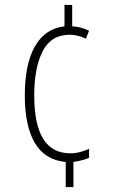

<svg xmlns="http://www.w3.org/2000/svg" viewBox="-20 -744 455 774"><path d="M271 -638Q290 -637 307.5 -632Q325 -627 339 -620L326 -588Q310 -596 293.5 -600Q277 -604 262 -604Q186 -604 152 -537.5Q118 -471 118 -359Q118 -126 263 -126Q284 -126 302.5 -131Q321 -136 339 -144V-108Q328 -103 312 -98.5Q296 -94 276 -91V10H245V-91Q161 -99 120.5 -167.5Q80 -236 80 -359Q80 -486 121 -557.5Q162 -629 240 -638V-724H271Z"/></svg>

Font: Noto Sans Myanmar UI ExtraCondensed ExtraLight
Style: Regular
Weight: 200
Width: 2
Designer: Monotype Design Team
Foundry: Monotype Imaging Inc.
Version: Version 2.103; ttfautohint (v1.8.4.7-5d5b)